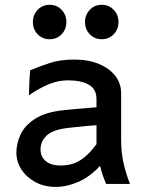

<svg xmlns="http://www.w3.org/2000/svg" viewBox="-20 -751 606 784"><path d="M208 12.2Q161.1 12.2 124.8 -7.3Q88.4 -26.9 67.6 -58.8Q46.9 -90.8 46.9 -127.9Q46.9 -165 64.2 -202.1Q81.5 -239.3 124.3 -266.6Q167 -293.9 242.2 -301.3Q259.3 -303.2 286.6 -305.7Q314 -308.1 339.1 -310.1Q364.3 -312 374 -313V-346.7Q374 -387.2 343 -405Q312 -422.9 256.8 -422.9Q218.3 -422.9 179.7 -407.2Q141.1 -391.6 98.1 -361.8Q98.6 -372.6 99.1 -391.8Q99.6 -411.1 100.6 -431.2Q101.6 -451.2 103 -463.9Q141.1 -480 183.6 -493.9Q226.1 -507.8 283.2 -507.8Q341.3 -507.8 384.3 -489.7Q427.2 -471.7 450.9 -440.9Q474.6 -410.2 474.6 -371.1V-180.7Q474.6 -127.9 484.6 -84.5Q494.6 -41 510.7 0H413.1Q408.2 -11.2 401.1 -31Q394 -50.8 388.7 -73.7Q346.2 -28.3 299.3 -8.1Q252.4 12.2 208 12.2ZM227.1 -75.2Q251 -75.2 273.9 -81.3Q296.9 -87.4 321.3 -106Q345.7 -124.5 374 -162.1V-239.7Q362.3 -239.3 339.1 -237.1Q315.9 -234.9 291.7 -232.4Q267.6 -230 252.4 -228Q193.4 -220.2 169.4 -196.5Q145.5 -172.9 145.5 -141.1Q145.5 -110.4 167.2 -92.8Q189 -75.2 227.1 -75.2ZM327.1 -661.1Q327.1 -690.4 346.7 -710.9Q366.2 -731.4 395.5 -731.4Q424.8 -731.4 444.3 -710.9Q463.9 -690.4 463.9 -661.1Q463.9 -631.3 444.3 -611.1Q424.8 -590.8 395.5 -590.8Q366.2 -590.8 346.7 -611.1Q327.1 -631.3 327.1 -661.1ZM114.3 -661.1Q114.3 -690.4 133.8 -710.9Q153.3 -731.4 182.6 -731.4Q212.4 -731.4 231.7 -710.9Q251 -690.4 251 -661.1Q251 -631.3 231.7 -611.1Q212.4 -590.8 182.6 -590.8Q153.3 -590.8 133.8 -611.1Q114.3 -631.3 114.3 -661.1Z"/></svg>

Font: Kanchenjunga Medium
Style: Regular
Weight: 500
Version: Version 2.001